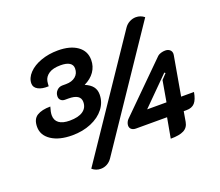

<svg xmlns="http://www.w3.org/2000/svg" viewBox="-126 -919 1304 1137"><g transform="rotate(-20 526.0 -350.5)"><path d="M756 -698Q769 -717 788.5 -727Q808 -737 828 -737Q858 -737 881 -718L399 -3Q386 16 367.5 26Q349 36 328 36Q297 36 274 16ZM57 -326Q57 -375 87.5 -394Q118 -413 172 -413Q162 -381 162 -361Q162 -329 185 -312Q208 -295 252 -295Q307 -295 336 -315Q365 -335 365 -372Q365 -421 289 -421H267Q252 -421 242 -430Q232 -439 232 -454Q232 -476 246.5 -491Q261 -506 282 -506H305Q342 -506 364.5 -524.5Q387 -543 387 -575Q387 -598 368 -610Q349 -622 312 -622Q264 -622 238 -604.5Q212 -587 207 -560Q205 -549 204 -529Q163 -527 138 -540.5Q113 -554 113 -579Q113 -614 142 -644.5Q171 -675 220 -692.5Q269 -710 327 -710Q404 -710 449 -678Q494 -646 494 -590Q494 -549 471.5 -516.5Q449 -484 407 -464Q440 -450 455.5 -430Q471 -410 471 -381Q471 -332 440.5 -292.5Q410 -253 356.5 -230.5Q303 -208 237 -208Q155 -208 106 -240.5Q57 -273 57 -326ZM800 -117H604Q587 -117 576.5 -125.5Q566 -134 566 -149Q566 -159 571 -170Q576 -181 584 -188L876 -477Q884 -484 897.5 -488Q911 -492 924 -492Q942 -492 953 -482.5Q964 -473 964 -457Q964 -451 963 -448L920 -203H1001Q993 -157 975 -137Q957 -117 923 -117H905L894 -53Q888 -19 860 -4.5Q832 10 777 10ZM827 -201 850 -333 881 -366 875 -371 705 -201Z"/></g></svg>

Font: K2D Medium
Style: Italic
Weight: 500
Italic angle: -10°
Designer: Katatrad Aksorn Co.,Ltd.
Foundry: Cadson Demak Co.,Ltd.
Version: Version 1.000; ttfautohint (v1.6)